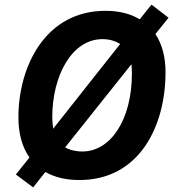

<svg xmlns="http://www.w3.org/2000/svg" viewBox="-20 -772 770 834"><path d="M124 42 177 -25C217 -2 266 10 325 10C586 10 699 -225 699 -458C699 -523 685 -579 655 -624L712 -695L638 -752L587 -688C548 -712 498 -725 438 -725C178 -725 60 -485 60 -262C60 -193 76 -133 108 -88L49 -14ZM502 -581 211 -213C209 -230 207 -247 207 -262C207 -445 293 -602 425 -602C457 -602 483 -593 502 -581ZM338 -114C308 -114 281 -121 263 -132L551 -493C552 -482 553 -465 553 -454C553 -249 459 -114 338 -114Z"/></svg>

Font: Noto Sans
Style: Bold Italic
Weight: 700
Italic angle: -12°
Designer: Monotype Design Team
Foundry: Monotype Imaging Inc.
Version: Version 2.013